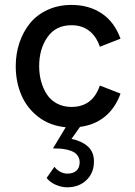

<svg xmlns="http://www.w3.org/2000/svg" viewBox="-20 -522 560 799"><path d="M259 257.5Q237.5 257.5 213.2 247.5Q189 237.5 174 218.5L206.5 172Q215.5 184.5 230.2 192.5Q245 200.5 260.5 200.5Q284.5 200.5 298 188.2Q311.5 176 311.5 153.5Q311.5 138.5 304.2 127.5Q297 116.5 286.8 110.8Q276.5 105 260.2 101.2Q244 97.5 230.8 96.5Q217.5 95.5 200.5 95.5L253.5 7.5Q188 1.5 140 -35.2Q92 -72 68.8 -126.8Q45.5 -181.5 45.5 -247Q45.5 -298 60.8 -343.8Q76 -389.5 104.5 -424.8Q133 -460 177.8 -480.8Q222.5 -501.5 277.5 -501.5Q350.5 -501.5 403.2 -466.2Q456 -431 481.5 -361L395.5 -327.5Q381.5 -369.5 351.8 -393.2Q322 -417 277.5 -417Q212 -417 177.5 -367.5Q143 -318 143 -247Q143 -213 151.2 -183Q159.5 -153 175.2 -129Q191 -105 217.5 -91Q244 -77 277.5 -77Q365.5 -77 395.5 -166L481.5 -132.5Q459.5 -71.5 416.2 -36.5Q373 -1.5 313 6L277.5 56Q319.5 64.5 345.2 87.2Q371 110 371 150Q371 197.5 339.8 227.5Q308.5 257.5 259 257.5Z"/></svg>

Font: HK Grotesk Medium
Style: Regular
Weight: 500
Designer: Alfredo Marco Pradil
Foundry: Hanken Design Co.
Version: Version 3.001;FEAKit 1.0